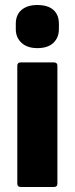

<svg xmlns="http://www.w3.org/2000/svg" viewBox="-20 -746 298 766"><path d="M129 -554Q89 -554 66 -575Q43 -596 43 -630V-651Q43 -687 66 -706.5Q89 -726 129 -726Q171 -726 193 -706.5Q215 -687 215 -651V-630Q215 -596 193 -575Q171 -554 129 -554ZM63 0Q49 0 49 -14V-484Q49 -497 63 -497H195Q209 -497 209 -484V-14Q209 0 195 0Z"/></svg>

Font: Sofia Sans Black
Style: Regular
Weight: 900
Designer: Botio Nikoltchev, Ani Petrova
Foundry: lettersoup
Version: Version 4.100; ttfautohint (v1.8.3)